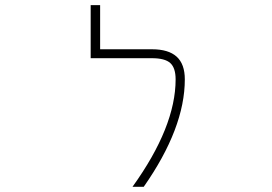

<svg xmlns="http://www.w3.org/2000/svg" viewBox="-20 -713 1040 735"><path d="M561.5 -524.4Q625 -524.4 656.2 -496.1Q687.5 -467.8 687.5 -409.2Q687.5 -222.7 530.3 2H487.3Q652.3 -227.5 652.3 -409.2Q652.3 -453.1 631.8 -471.7Q611.3 -490.2 561.5 -490.2H327.1V-693.4H363.3V-524.4Z"/></svg>

Font: GenEi Gothic M ExtraLight
Style: Regular
Weight: 200
Designer: o_tamon (Modified); [Source Han Sans]
Ryoko NISHIZUKA  (kana & ideographs); Paul D. Hunt (Latin, Greek & Cyrillic); Wenl
Version: Version 1.1a;Original Version 1.004